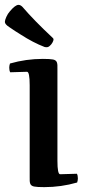

<svg xmlns="http://www.w3.org/2000/svg" viewBox="-28 -756 350 789"><path d="M292 -23Q292 -35 288 -42L219 -40Q208 -40 208 -95V-471Q209 -492 205.5 -500.5Q202 -509 190 -511.5Q178 -514 148 -514Q79 -514 13 -495Q10 -486 10 -478Q10 -466 14 -459L83 -461Q94 -461 94 -406V-30Q93 -9 96.5 -0.5Q100 8 112 10.5Q124 13 154 13Q223 13 289 -6Q292 -15 292 -23ZM48 -736Q35 -736 13 -710Q4 -700 -2 -686.5Q-8 -673 -8 -666Q-8 -656 11 -644Q34 -628 57 -614Q108 -581 155 -563Q158 -562 164 -562Q171 -562 177 -568Q183 -573 187.5 -581Q192 -589 192 -594Q192 -598 188 -601Q113 -671 64 -728Q56 -736 48 -736Z"/></svg>

Font: Federant
Style: Regular
Weight: 400
Designer: Olexa M. Volochay, Alexei Vanyashin, Otto Ludwig Naegele
Foundry: Cyreal (www.cyreal.org)
Version: Version 1.011; ttfautohint (v1.4.1)